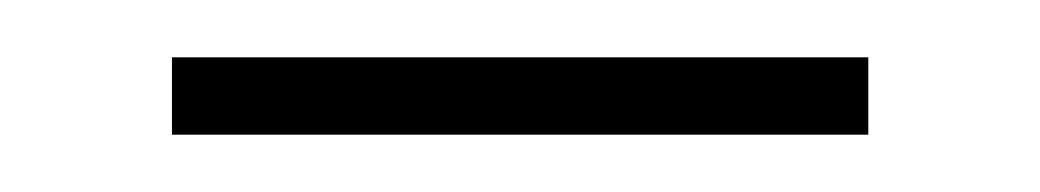

<svg xmlns="http://www.w3.org/2000/svg" viewBox="-20 -696 363 67"><path d="M40 -649V-676H283V-649Z"/></svg>

Font: Hubot Sans Condensed ExtraLight
Style: Regular
Weight: 200
Width: 3
Designer: Deni Anggara
Foundry: GitHub, Inc., Subsidiary of Microsoft Corporation
Version: Version 2.000